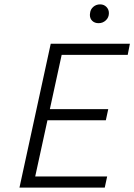

<svg xmlns="http://www.w3.org/2000/svg" viewBox="-20 -858 614 878"><path d="M391 -790Q391 -796 392 -799Q394 -816 407 -827Q420 -838 438 -838Q455 -838 466.5 -826.5Q478 -815 478 -798Q478 -778 464 -765Q450 -752 431 -752Q413 -752 402 -762.5Q391 -773 391 -790ZM262 -607 208 -359H475L464 -308H197L141 -51H470L459 0H69L212 -658H574L564 -607Z"/></svg>

Font: Ysabeau Infant Semilight
Style: Italic
Weight: 300
Italic angle: -12°
Designer: Christian Thalmann (Catharsis Fonts)
Version: Version 0.003